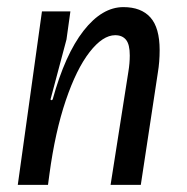

<svg xmlns="http://www.w3.org/2000/svg" viewBox="-20 -520 525 540"><path d="M429 -379Q429 -346 424 -316L376 0H291L341 -318Q345 -342 345 -364Q345 -395 334.5 -408Q324 -421 304 -421Q269 -421 232 -373.5Q195 -326 165 -237.5Q135 -149 119 -30L115 0H30L98 -488H178L167 -409L122 -240L125 -238L128 -240Q163 -367 215 -433.5Q267 -500 327 -500Q377 -500 403 -471Q429 -442 429 -379Z"/></svg>

Font: Ropa Sans
Style: Italic
Weight: 400
Version: Version 1.100